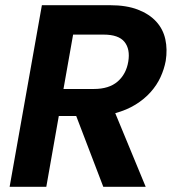

<svg xmlns="http://www.w3.org/2000/svg" viewBox="-20 -718 681 738"><path d="M473 -481Q481 -529 458.5 -557Q436 -585 378 -585H261L224 -376H341Q399 -376 432 -404.5Q465 -433 473 -481ZM403 -698Q466 -698 510 -681Q554 -664 580.5 -635Q607 -606 615.5 -567Q624 -528 617 -484Q611 -452 597 -421.5Q583 -391 559 -364Q535 -337 501 -316Q467 -295 423 -283L540 0H377L273 -272H206L158 0H17L141 -698Z"/></svg>

Font: SVN-Poppins SemiBold
Style: Italic
Weight: 600
Italic angle: -10°
Designer: Ninad Kale (Devanagari), Jonny Pinhorn (Latin)
Foundry: Indian Type Foundry
Version: Version 3.002 2017; ttfautohint (v1.8.3)